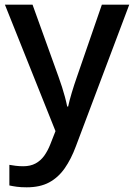

<svg xmlns="http://www.w3.org/2000/svg" viewBox="-20 -560 572 820"><path d="M1 -540H119L230 -232Q238 -210 245 -188Q252 -166 257.5 -145.5Q263 -125 267 -105H271Q276 -129 286.5 -164Q297 -199 309 -233L415 -540H532L304 65Q284 119 256.5 158.5Q229 198 190 219Q151 240 94 240Q69 240 51 237.5Q33 235 20 232V144Q31 146 46.5 148Q62 150 79 150Q110 150 132 138Q154 126 169 105Q184 84 195 56L217 0Z"/></svg>

Font: Noto Sans Oriya Medium
Style: Regular
Weight: 500
Version: Version 2.003